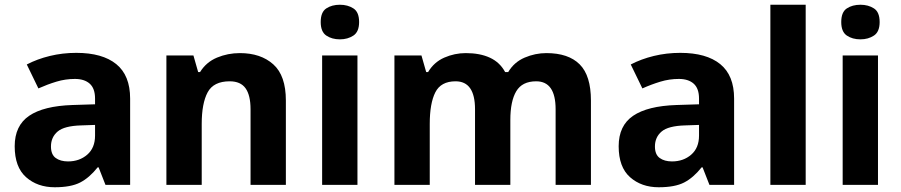

<svg xmlns="http://www.w3.org/2000/svg" viewBox="-20 -780 3802 810"><path d="M302 -557Q412 -557 470.5 -509.5Q529 -462 529 -364V0H425L396 -74H392Q357 -30 318 -10Q279 10 211 10Q138 10 90 -32.5Q42 -75 42 -163Q42 -250 103 -291.5Q164 -333 286 -337L381 -340V-364Q381 -407 358.5 -427Q336 -447 296 -447Q256 -447 218 -435.5Q180 -424 142 -407L93 -508Q137 -531 190.5 -544Q244 -557 302 -557ZM323 -251Q251 -249 223 -225Q195 -201 195 -162Q195 -128 215 -113.5Q235 -99 267 -99Q315 -99 348 -127.5Q381 -156 381 -208V-253Z M992 -556Q1080 -556 1133 -508.5Q1186 -461 1186 -356V0H1037V-319Q1037 -378 1016 -407.5Q995 -437 949 -437Q881 -437 856 -390.5Q831 -344 831 -257V0H682V-546H796L816 -476H824Q850 -518 895.5 -537Q941 -556 992 -556Z M1414 -760Q1447 -760 1471 -744.5Q1495 -729 1495 -687Q1495 -646 1471 -630Q1447 -614 1414 -614Q1380 -614 1356.5 -630Q1333 -646 1333 -687Q1333 -729 1356.5 -744.5Q1380 -760 1414 -760ZM1488 -546V0H1339V-546Z M2285 -556Q2378 -556 2425.5 -508.5Q2473 -461 2473 -356V0H2324V-319Q2324 -437 2242 -437Q2183 -437 2158 -395Q2133 -353 2133 -274V0H1984V-319Q1984 -437 1902 -437Q1840 -437 1816.5 -390.5Q1793 -344 1793 -257V0H1644V-546H1758L1778 -476H1786Q1811 -518 1854.5 -537Q1898 -556 1945 -556Q2005 -556 2047 -536.5Q2089 -517 2111 -476H2124Q2149 -518 2193.5 -537Q2238 -556 2285 -556Z M2850 -557Q2960 -557 3018.5 -509.5Q3077 -462 3077 -364V0H2973L2944 -74H2940Q2905 -30 2866 -10Q2827 10 2759 10Q2686 10 2638 -32.5Q2590 -75 2590 -163Q2590 -250 2651 -291.5Q2712 -333 2834 -337L2929 -340V-364Q2929 -407 2906.5 -427Q2884 -447 2844 -447Q2804 -447 2766 -435.5Q2728 -424 2690 -407L2641 -508Q2685 -531 2738.5 -544Q2792 -557 2850 -557ZM2871 -251Q2799 -249 2771 -225Q2743 -201 2743 -162Q2743 -128 2763 -113.5Q2783 -99 2815 -99Q2863 -99 2896 -127.5Q2929 -156 2929 -208V-253Z M3379 0H3230V-760H3379Z M3610 -760Q3643 -760 3667 -744.5Q3691 -729 3691 -687Q3691 -646 3667 -630Q3643 -614 3610 -614Q3576 -614 3552.5 -630Q3529 -646 3529 -687Q3529 -729 3552.5 -744.5Q3576 -760 3610 -760ZM3684 -546V0H3535V-546Z"/></svg>

Font: TSCustom
Style: Regular
Weight: 400
Designer: Monotype Design Team
Foundry: Monotype Imaging Inc.
Version: Version 2.004; ttfautohint (v1.8.3) -l 8 -r 50 -G 200 -x 14 